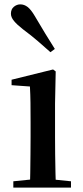

<svg xmlns="http://www.w3.org/2000/svg" viewBox="-20 -859 382 879"><path d="M41 0V-29L149 -40H198L305 -29V0ZM117 0Q118 -25 118.5 -66.5Q119 -108 119.5 -153Q120 -198 120 -232V-300Q120 -350 119.5 -388.5Q119 -427 117 -463L33 -469V-494L223 -541L235 -532L232 -385V-232Q232 -198 232.5 -153Q233 -108 234 -66.5Q235 -25 236 0ZM231 -635 211 -620Q183 -645 153.5 -670.5Q124 -696 85 -725Q58 -746 44 -763Q30 -780 30 -796Q30 -817 43.5 -828Q57 -839 73 -839Q91 -839 106.5 -827Q122 -815 139 -786Q166 -740 188 -704Q210 -668 231 -635Z"/></svg>

Font: Noto Serif KR ExtraLight SemiBold
Style: Regular
Weight: 600
Version: Version 2.002-H1;hotconv 1.1.0;makeotfexe 2.6.0